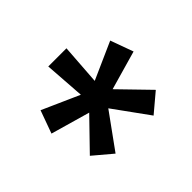

<svg xmlns="http://www.w3.org/2000/svg" viewBox="-101 -744 788 788"><g transform="rotate(-45 293.0 -350.0)"><path d="M403.3 -126 265.6 -316.4 320.3 -363.3 484.4 -194.3ZM182.6 -126 101.6 -194.3 265.6 -363.3 320.3 -316.4ZM280.3 -305.7 54.7 -370.1 90.8 -469.7 305.7 -374ZM256.8 -339.8 240.2 -574.2H345.7L329.1 -339.8ZM305.7 -305.7 280.3 -374 495.1 -469.7 531.2 -370.1Z"/></g></svg>

Font: Cascadia Mono
Style: Regular
Weight: 400
Monospace: yes
Designer: Aaron Bell
Foundry: Saja Typeworks
Version: Version 2404.023